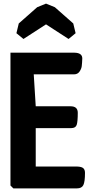

<svg xmlns="http://www.w3.org/2000/svg" viewBox="-20 -1044 501 1064"><path d="M110 -828 71 -860 84 -914 186 -1004 235 -1024 284 -1004 386 -914 399 -860 360 -828 235 -909ZM371 -455Q411 -455 411 -419Q411 -370 405 -352Q399 -334 374 -334H178V-121H409Q433 -120 442 -111.5Q451 -103 451 -86Q451 -37 442 -18.5Q433 0 406 0H54L38 -16V-752H393Q436 -751 436 -720Q435 -693 433 -677.5Q431 -662 420.5 -647Q410 -632 390 -632H167L178 -455Z"/></svg>

Font: Chau Philomene One
Style: Regular
Weight: 400
Designer: Vicente Lamonaca
Foundry: TipoType
Version: Version 1.002